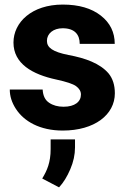

<svg xmlns="http://www.w3.org/2000/svg" viewBox="-20 -558 553 835"><path d="M332 -147C332 -115.7 305.7 -93.8 256.3 -93.8C231.4 -93.8 210.4 -99.6 193.4 -111.3C176.3 -122.6 167 -141.6 165.5 -168.5H22.5C22.5 -140.1 31.2 -112.3 48.8 -85C84 -30.3 153.3 9.8 252.9 9.8C391.1 9.8 479.5 -59.1 479.5 -152.3C479.5 -188 470.2 -216.8 452.1 -238.8C415 -282.2 351.6 -305.2 277.8 -318.8C209.5 -332.5 184.1 -350.6 184.1 -380.4C184.1 -412.1 211.9 -435.1 252.4 -435.1C304.7 -435.1 326.7 -407.7 326.7 -367.2H479C479 -417.5 459 -458.5 418.5 -490.2C377.9 -522 322.8 -538.1 252.9 -538.1C118.2 -538.1 38.6 -460.9 38.6 -373C38.6 -281.2 120.1 -234.4 225.6 -211.9C268.1 -202.6 296.4 -193.4 310.5 -183.6C324.7 -173.3 332 -161.1 332 -147ZM200.2 48.3V90.8C200.2 147.9 185.1 183.1 163.6 218.3L236.8 256.8C255.9 236.3 272 210 285.6 178.2C299.3 146.5 306.2 114.7 306.2 83V48.3Z"/></svg>

Font: Vazirmatn ExtraBold
Style: Regular
Weight: 800
Designer: Saber Rastikerdar
Foundry: Saber Rastikerdar
Version: Version 33.003